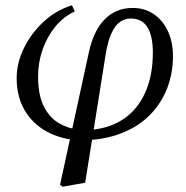

<svg xmlns="http://www.w3.org/2000/svg" viewBox="-20 -518 703 726"><path d="M217 188 207 181 316 -320Q334 -403 376.5 -445.5Q419 -488 482 -488Q527 -488 561.5 -464.5Q596 -441 615 -400Q634 -359 634 -305Q634 -242 612.5 -185.5Q591 -129 548.5 -85Q506 -41 441 -15Q376 11 289 13L295 -29L302 -26Q384 -28 441 -64Q498 -100 528 -165.5Q558 -231 558 -319Q558 -382 537.5 -415Q517 -448 474 -448Q452 -448 433.5 -435Q415 -422 401.5 -392.5Q388 -363 380 -315L331 -8L302 173ZM283 13Q210 9 156 -21Q102 -51 72.5 -102.5Q43 -154 43 -223Q43 -279 70 -335Q97 -391 144 -435Q191 -479 252 -498L263 -475Q220 -455 189 -417Q158 -379 141 -330.5Q124 -282 124 -229Q124 -158 146 -115Q168 -72 204 -51.5Q240 -31 282 -27L291 -29Z"/></svg>

Font: Source Serif 4
Style: Italic
Weight: 400
Italic angle: -12°
Designer: Frank Grießhammer
Foundry: Adobe Systems Incorporated
Version: Version 4.004;hotconv 1.0.116;makeotfexe 2.5.65601